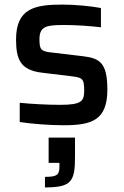

<svg xmlns="http://www.w3.org/2000/svg" viewBox="-20 -538 539 837"><path d="M257 8C379 8 448 -13 448 -147C448 -265 415 -284 341 -293L206 -309C159 -314 152 -321 152 -367C152 -425 185 -429 261 -429C310 -429 371 -425 420 -419V-503C379 -511 309 -518 253 -518C132 -518 50 -502 50 -366C50 -279 69 -232 164 -221L288 -206C338 -200 347 -197 347 -145C347 -98 338 -81 243 -81C185 -81 112 -85 66 -90V-6C118 2 198 8 257 8ZM176 233V279C291 279 307 254 307 145V62H192V172H239V189C239 226 226 233 176 233Z"/></svg>

Font: Saira UNSAM Medium
Style: Regular
Weight: 500
Designer: Hector Gatti with collaboration of the Omnibus-Type team
Foundry: Omnibus-Type
Version: Version 0.072;PS 000.072;hotconv 1.0.88;makeotf.lib2.5.64775